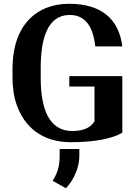

<svg xmlns="http://www.w3.org/2000/svg" viewBox="-20 -741 721 1014"><path d="M46 -334C46 -279 53 -230 68 -188C108 -72 201 10 354 10C477 10 571 -8 626 -40V-339H346V-284H479V-101C458 -62 410 -49 362 -49C239 -49 195 -166 195 -329V-382C195 -539 232 -662 348 -662C432 -662 472 -599 483 -496H626C608 -641 515 -721 344 -721C299 -721 258 -713 221 -698C107 -650 46 -538 46 -376ZM258 214 328 253C338 243 347 232 356 218C378 183 399 136 399 81V46H295V88C295 144 279 180 258 214Z"/></svg>

Font: Aerodynamic
Style: Regular
Weight: 500
Designer: Google
Version: Version 2.000980; 2014